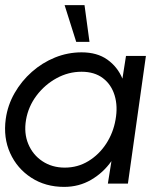

<svg xmlns="http://www.w3.org/2000/svg" viewBox="-27 -719 652 752"><path d="M466.5 -500H544.5L474 0H395.5L409.5 -88Q377.5 -42.5 330 -14.8Q282.5 13 224 13Q151 13 95.5 -23Q40 -59 12.8 -119.2Q-14.5 -179.5 -4.5 -253Q3 -307 30 -354.2Q57 -401.5 97.8 -437.5Q138.5 -473.5 188.5 -493.8Q238.5 -514 292.5 -514Q353.5 -514 393.5 -485.5Q433.5 -457 452.5 -411ZM226.5 -62.5Q277.5 -62.5 319.2 -88Q361 -113.5 388.8 -156Q416.5 -198.5 425.5 -250Q435 -302.5 422 -345.2Q409 -388 376 -413Q343 -438 292.5 -438Q241 -438 194.8 -412.8Q148.5 -387.5 116.2 -344.8Q84 -302 75 -250Q66 -197.5 83.8 -155Q101.5 -112.5 139.2 -87.5Q177 -62.5 226.5 -62.5ZM226 -699H304L323.5 -555H271.5Z"/></svg>

Font: Urbanist
Style: Italic
Weight: 400
Italic angle: -8°
Designer: Corey Hu
Foundry: Corey Hu
Version: Version 1.330; ttfautohint (v1.8.4.7-5d5b)